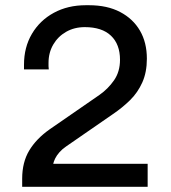

<svg xmlns="http://www.w3.org/2000/svg" viewBox="-20 -716 655 736"><path d="M65 0V-31Q65 -94 92 -139Q119 -184 170 -220L361 -352Q394 -375 417 -408Q440 -441 440 -487Q440 -546 405.5 -579Q371 -612 305 -612Q265 -612 233.5 -594Q202 -576 184 -545Q166 -514 166 -475Q166 -468 166 -462Q166 -456 167 -450H72Q72 -457 72 -460.5Q72 -464 72 -468Q72 -535 102.5 -586.5Q133 -638 186.5 -667Q240 -696 309 -696H321Q391 -696 440.5 -670Q490 -644 516.5 -598.5Q543 -553 543 -491Q543 -439 525.5 -400Q508 -361 478.5 -332Q449 -303 412 -278L234 -155Q219 -145 208 -132.5Q197 -120 191.5 -108.5Q186 -97 184 -88H546V0Z"/></svg>

Font: Chivo Medium
Style: Regular
Weight: 400
Version: Version 2.002